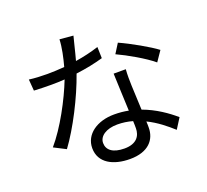

<svg xmlns="http://www.w3.org/2000/svg" viewBox="-140 -970 1280 1187"><g transform="rotate(-20 500.0 -376.5)"><path d="M928 -524C881 -560 768 -624 696 -656L657 -594C723 -564 830 -503 883 -458ZM568 -674C518 -658 466 -646 414 -638C430 -695 443 -755 453 -791L364 -799C362 -746 348 -683 333 -628C295 -625 258 -623 223 -623C180 -623 138 -625 101 -630L107 -555C144 -553 185 -552 222 -552C251 -552 280 -553 309 -555C264 -439 180 -281 97 -185L175 -145C254 -252 342 -424 391 -564C456 -572 518 -585 570 -600ZM620 -121C620 -72 593 -27 512 -27C435 -27 398 -58 398 -104C398 -149 446 -182 519 -182C554 -182 588 -177 619 -168C620 -150 620 -134 620 -121ZM606 -485C608 -416 613 -319 616 -238C587 -244 555 -247 522 -247C410 -247 324 -188 324 -97C324 1 413 46 522 46C644 46 696 -19 696 -98C696 -109 696 -123 695 -138C759 -107 812 -63 854 -25L897 -93C846 -137 777 -186 692 -217C690 -277 686 -342 685 -378C684 -415 683 -444 686 -485Z"/></g></svg>

Font: Noto Sans Mono CJK JP Regular
Style: Regular
Weight: 400
Designer: Ryoko NISHIZUKA (kana & ideographs); Paul D. Hunt (Latin, Greek & Cyrillic); Wenlong ZHANG (bopomofo); Sandoll Communica
Foundry: Adobe Systems Incorporated
Version: Version 1.004;PS 1.004;hotconv 1.0.82;makeotf.lib2.5.63406